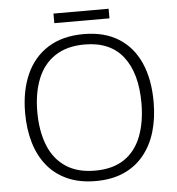

<svg xmlns="http://www.w3.org/2000/svg" viewBox="-57 -894 882 957"><g transform="rotate(-5 384.0 -415.0)"><path d="M705 -358Q705 -276 685 -209Q665 -142 624.5 -92.5Q584 -43 524 -16.5Q464 10 384 10Q303 10 242.5 -17Q182 -44 142 -93Q102 -142 82 -209.5Q62 -277 62 -359Q62 -468 98.5 -550.5Q135 -633 207.5 -679Q280 -725 387 -725Q490 -725 561 -680.5Q632 -636 668.5 -554Q705 -472 705 -358ZM123 -359Q123 -264 151 -192.5Q179 -121 237.5 -81.5Q296 -42 384 -42Q474 -42 531.5 -81Q589 -120 616.5 -191.5Q644 -263 644 -358Q644 -507 579.5 -590Q515 -673 387 -673Q298 -673 239 -634Q180 -595 151.5 -524Q123 -453 123 -359ZM522 -840V-792H246V-840Z"/></g></svg>

Font: Noto Sans Khmer Light
Style: Regular
Weight: 300
Version: Version 2.003